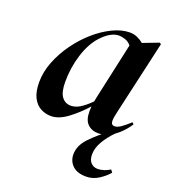

<svg xmlns="http://www.w3.org/2000/svg" viewBox="-134 -598 827 929"><g transform="rotate(20 279.5 -133.5)"><path d="M155 15Q127 15 102 2Q77 -11 61.5 -41Q46 -71 46 -120Q46 -173 67 -226.5Q88 -280 123 -328.5Q158 -377 201 -414.5Q244 -452 290 -474Q336 -496 377 -496Q397 -496 414.5 -488.5Q432 -481 448 -468L529 -499L537 -494L450 -111Q443 -83 443 -65Q443 -44 462 -44Q476 -44 494.5 -57Q513 -70 537 -92L545 -84Q530 -60 507.5 -37.5Q485 -15 457.5 0Q430 15 399 15Q365 15 344 -5.5Q323 -26 323 -69Q323 -83 324 -96Q284 -51 239.5 -18Q195 15 155 15ZM164 -165Q164 -112 181.5 -88.5Q199 -65 228 -65Q252 -65 276 -80Q300 -95 328 -123Q330 -135 333 -148L396 -436Q383 -452 365 -458Q347 -464 333 -464Q290 -464 243 -413Q206 -372 185 -305Q164 -238 164 -165ZM321 151Q321 106 360 65Q399 24 451 -13H478Q446 19 426 53.5Q406 88 406 121Q406 149 420 163.5Q434 178 455 178Q471 178 487.5 172.5Q504 167 518 158L528 171Q511 192 480.5 212Q450 232 415 232Q369 232 345 209Q321 186 321 151Z"/></g></svg>

Font: DeepMind Serif Display
Style: Italic
Weight: 400
Italic angle: -12°
Designer: Frank Grießhammer / Modifications: Colophon Foundry
Foundry: Colophon Foundry
Version: Version 5.003; ttfautohint (v1.8.2)